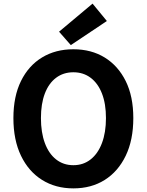

<svg xmlns="http://www.w3.org/2000/svg" viewBox="-20 -1026 810 1060"><path d="M385 14Q287 14 212.5 -32.5Q138 -79 96 -166Q54 -253 54 -374Q54 -494 96 -579Q138 -664 212.5 -709Q287 -754 385 -754Q484 -754 558 -708.5Q632 -663 674 -578.5Q716 -494 716 -374Q716 -253 674 -166Q632 -79 558 -32.5Q484 14 385 14ZM385 -114Q440 -114 480.5 -146Q521 -178 543 -236.5Q565 -295 565 -374Q565 -453 543 -509.5Q521 -566 480.5 -596.5Q440 -627 385 -627Q330 -627 289.5 -596.5Q249 -566 227.5 -509.5Q206 -453 206 -374Q206 -295 227.5 -236.5Q249 -178 289.5 -146Q330 -114 385 -114ZM371 -777 306 -851 491 -1006 570 -910Z"/></svg>

Font: Noto Sans KR Thin
Style: Bold
Weight: 700
Version: Version 2.004-H2;hotconv 1.0.118;makeotfexe 2.5.65603